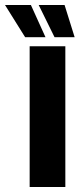

<svg xmlns="http://www.w3.org/2000/svg" viewBox="-82 -744 317 764"><path d="M36 0V-560H178V0ZM175 -724 215 -596H135L72 -724ZM41 -724 99 -596H18L-62 -724Z"/></svg>

Font: Tektur Condensed SemiBold
Style: Regular
Weight: 600
Width: 3
Designer: Adam Jagosz
Foundry: Adam Jagosz
Version: Version 1.005;gftools[0.9.30]